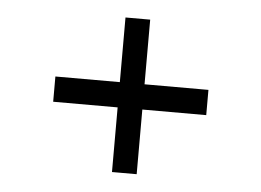

<svg xmlns="http://www.w3.org/2000/svg" viewBox="-38 -525 659 484"><g transform="rotate(5 292.0 -283.5)"><path d="M485.4 -315.4H323.7V-479H261.2V-315.4H98.1V-251.5H261.2V-87.9H323.7V-251.5H485.4Z"/></g></svg>

Font: Saysettha
Style: Regular
Weight: 400
Designer: John M. Durdin
Foundry: Lao Script for Windows
Version: Version 2.201